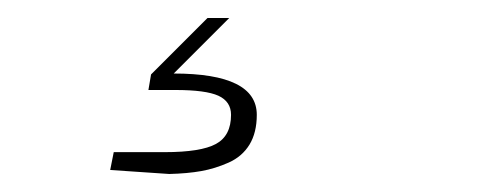

<svg xmlns="http://www.w3.org/2000/svg" viewBox="-20 -31 540 211"><path d="M262.2 95.2Q262.2 114.7 254.2 127.9Q246.1 141.1 231.2 147.7Q216.3 154.3 201.2 157Q186 159.7 166 160.2L101.1 155.8L105 136.2H161.1Q200.7 136.2 217.3 127.2Q233.9 118.2 233.9 95.2Q233.9 80.6 220 74.2Q206.1 67.9 172.9 67.9H143.1L146 50.8L208 -11.2H231.9L170.9 49.8Q262.2 49.8 262.2 95.2Z"/></svg>

Font: Creato Display Thin
Style: Italic
Weight: 265
Italic angle: -10°
Version: Version 1.000